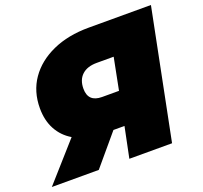

<svg xmlns="http://www.w3.org/2000/svg" viewBox="-147 -840 1036 980"><g transform="rotate(-20 370.5 -350.0)"><path d="M395 0 429 -166H369L229 0H-26L156 -205Q107 -234 80.5 -283Q54 -332 54 -398Q54 -489 101 -556.5Q148 -624 232.5 -662Q317 -700 429 -700H767L627 0ZM464 -344 498 -517H406Q354 -517 325.5 -490.5Q297 -464 297 -416Q297 -344 372 -344Z"/></g></svg>

Font: Montserrat Black
Style: Italic
Weight: 900
Italic angle: -11.3°
Designer: Julieta Ulanovsky
Foundry: Julieta Ulanovsky
Version: Version 9.000; ttfautohint (v1.8.4.7-5d5b)